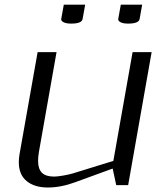

<svg xmlns="http://www.w3.org/2000/svg" viewBox="-20 -812 707 842"><path d="M150.9 -147Q147 -124 147 -106.4Q147 -70.8 164.1 -54.2Q181.2 -37.6 217.3 -37.6Q231 -37.6 256.6 -42Q282.2 -46.4 298.8 -51.3L477.1 -106.4L561.5 -583.5H645L542 0H489.7L474.1 -72.8L312 -13.7Q248 10.3 189.9 10.3Q130.9 10.3 96.7 -18.1Q62.5 -46.4 62.5 -100.6Q62.5 -116.7 65.4 -134.3L145 -583.5H228ZM509.8 -791.5H603.5L592.3 -729Q588.9 -708.5 542 -708.5Q520 -708.5 508.5 -714.6Q497.1 -720.7 498.5 -729ZM259.8 -791.5H353.5L342.3 -729Q338.9 -708.5 292 -708.5Q270 -708.5 258.5 -714.6Q247.1 -720.7 248.5 -729Z"/></svg>

Font: Resagnicto
Style: Italic
Weight: 500
Italic angle: -10°
Version: Version 0.999